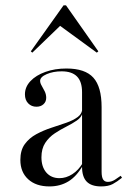

<svg xmlns="http://www.w3.org/2000/svg" viewBox="-20 -681 491 713"><path d="M284.7 -206.5V-338.7Q284.7 -378.2 265.7 -397.2Q246.8 -416.1 208.9 -416.1Q177.4 -416.1 153.2 -405.6Q129 -395.2 129 -380.6Q129 -372.6 134.7 -362.9Q140.3 -353.2 146 -341.9Q151.6 -330.6 151.6 -317.7Q151.6 -303.2 141.5 -294Q131.5 -284.7 115.3 -284.7Q96.8 -284.7 84.7 -297.2Q72.6 -309.7 72.6 -330.6Q72.6 -358.1 93.1 -379.8Q113.7 -401.6 148.8 -414.1Q183.9 -426.6 226.6 -426.6Q296 -426.6 326.6 -392.7Q357.3 -358.9 357.3 -283.1V-206.5ZM163.7 11.3Q113.7 11.3 84.7 -15.3Q55.6 -41.9 55.6 -87.1Q55.6 -123.4 72.2 -146Q88.7 -168.5 114.9 -182.7Q141.1 -196.8 170.6 -206.5Q200 -216.1 225.8 -225Q251.6 -233.9 268.5 -246.4Q285.5 -258.9 285.5 -279L286.3 -261.3Q282.3 -245.2 265.3 -233.5Q248.4 -221.8 226.6 -210.9Q204.8 -200 183.5 -185.9Q162.1 -171.8 148 -150.4Q133.9 -129 133.9 -96.8Q133.9 -61.3 152 -40.3Q170.2 -19.4 200.8 -19.4Q225.8 -19.4 248.8 -34.3Q271.8 -49.2 287.9 -76.6V-66.9Q264.5 -25.8 233.9 -7.3Q203.2 11.3 163.7 11.3ZM357.3 -43.5Q357.3 -23.4 362.9 -14.5Q368.5 -5.6 380.6 -5.6Q394.4 -5.6 406.9 -13.7Q419.4 -21.8 428.2 -28.2L433.1 -21Q415.3 -6.5 398.8 2.4Q382.3 11.3 355.6 11.3Q319.4 11.3 302 -6.5Q284.7 -24.2 284.7 -61.3V-206.5H357.3ZM100 -485.5 94.4 -490.3 216.1 -661.3H225L345.2 -490.3L339.5 -485.5L190.3 -594.4L212.1 -593.5Z"/></svg>

Font: Playfair 144pt SemiCondensed Light
Style: Regular
Weight: 300
Width: 4
Designer: Claus Eggers Sørensen
Foundry: Claus Eggers Sørensen
Version: Version 2.203